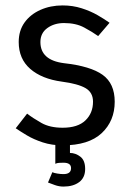

<svg xmlns="http://www.w3.org/2000/svg" viewBox="-20 -528 481 708"><path d="M38 -55 80 -109Q102 -92 133 -74.5Q164 -57 211 -57Q267 -57 295 -84Q323 -111 323 -153Q323 -187 295.5 -203Q268 -219 208 -227Q134 -237 91.5 -274Q49 -311 49 -373Q49 -415 70.5 -445Q92 -475 129 -491.5Q166 -508 211 -508Q248 -508 281 -497.5Q314 -487 340 -472Q366 -457 384 -444L342 -395Q321 -410 290.5 -426.5Q260 -443 216 -443Q180 -443 154.5 -424.5Q129 -406 129 -373Q129 -306 216 -295Q314 -284 358.5 -252Q403 -220 403 -153Q403 -82 355 -37Q307 8 211 8Q171 8 137.5 -3Q104 -14 79 -29Q54 -44 38 -55ZM214 72Q206 72 198 72.5Q190 73 184 76V0H238V36Q258 36 276 49.5Q294 63 294 95Q294 127 272 143.5Q250 160 214 160Q198 160 182.5 154.5Q167 149 157 145L173 107Q179 110 191.5 112Q204 114 214 114Q242 114 242 92Q242 72 214 72Z"/></svg>

Font: Epunda Sans
Style: Regular
Weight: 400
Designer: Simon Atzbach
Foundry: typofactur
Version: Version 2.204; ttfautohint (v1.8.4.7-5d5b)